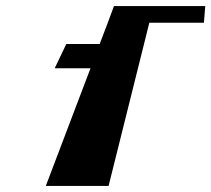

<svg xmlns="http://www.w3.org/2000/svg" viewBox="-20 -613 697 633"><path d="M335.3 -538 308.6 -468H198.6L160.4 -388H278.4L131 0H338L472.3 -538H652.3L656.7 -593H486.7H355.7Z"/></svg>

Font: Hussar Milosc
Style: Obl
Weight: 700
Foundry: Cannot Into Space Fonts
Version: Version 1.02